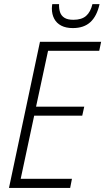

<svg xmlns="http://www.w3.org/2000/svg" viewBox="-20 -918 514 938"><path d="M23.9 0 175.3 -713.9H474.1L464.8 -669.9H214.8L156.2 -397H391.6L381.8 -353H147L81.1 -44.4H331.5L322.8 0ZM335.9 -780.8Q302.2 -780.8 279.3 -792.7Q256.3 -804.7 244.9 -826.4Q233.4 -848.1 233.4 -876.5Q233.4 -883.3 234.1 -888.7Q234.9 -894 235.4 -897.9H268.6Q267.6 -876 273.4 -858.4Q279.3 -840.8 294.9 -831.1Q310.5 -821.3 338.4 -821.3Q378.9 -821.3 400.6 -840.3Q422.4 -859.4 431.6 -897.9H466.3Q453.6 -839.8 421.9 -810.3Q390.1 -780.8 335.9 -780.8Z"/></svg>

Font: Open Sans SemiCondensed Light
Style: Italic
Weight: 300
Width: 4
Italic angle: -12°
Designer: Monotype Design Team
Foundry: Monotype Imaging Inc.
Version: Version 3.000